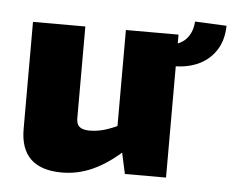

<svg xmlns="http://www.w3.org/2000/svg" viewBox="-45 -599 806 665"><g transform="rotate(5 358.5 -266.5)"><path d="M230 -497V-182Q229 -159 240 -149Q251 -139 276 -139Q300 -139 325.5 -146Q351 -153 390 -172L402 -79Q350 -32 299 -9Q248 14 193 14Q48 14 48 -125V-497ZM554 -497V0H411L389 -100L371 -112V-497ZM537 -387 533 -461Q567 -466 586 -489Q605 -512 607 -547L717 -542Q716 -490 692 -454.5Q668 -419 628 -402Q588 -385 537 -387Z"/></g></svg>

Font: Exo 2 ExtraBold
Style: Regular
Weight: 800
Designer: Natanael Gama
Foundry: Natanael Gama
Version: Version 2.010